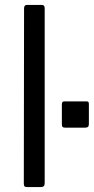

<svg xmlns="http://www.w3.org/2000/svg" viewBox="-20 -762 382 782"><path d="M162 -17Q162 -7 158 -3.5Q154 0 144 0H92Q83 0 80 -3Q77 -6 77 -14L78 -728Q78 -742 90 -742H150Q162 -742 162 -729ZM342 -257Q342 -249 338.5 -245.5Q335 -242 325 -242H246Q238 -242 235 -245Q232 -248 232 -256V-337Q232 -349 241 -349H333Q338 -349 340 -346.5Q342 -344 342 -338Z"/></svg>

Font: Libre Franklin
Style: Regular
Weight: 400
Designer: Pablo Impallari, Rodrigo Fuenzalida
Foundry: Impallari Type
Version: Version 1.001; ttfautohint (v1.4.1)